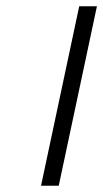

<svg xmlns="http://www.w3.org/2000/svg" viewBox="-20 -592 332 619"><path d="M112.3 6.8 235.4 -571.8H292.5L169.4 6.8Z"/></svg>

Font: Linux Libertine Display Slanted O
Style: Slanted
Weight: 400
Designer: Philipp H. Poll
Foundry: Philipp H. Poll
Version: Version 5.0.9